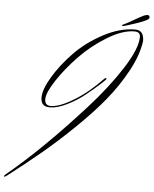

<svg xmlns="http://www.w3.org/2000/svg" viewBox="-63 -899 871 1089"><g transform="rotate(5 372.5 -355.0)"><path d="M593 -775Q593 -779 600 -781.5Q607 -784 622.5 -792.5Q638 -801 663 -815.5Q688 -830 712 -842Q725 -847 733 -847Q745 -847 745 -833Q745 -819 676 -796Q607 -773 600 -773Q593 -773 593 -775ZM225 -277Q174 -277 174 -328Q174 -375 217.5 -447.5Q261 -520 328 -589.5Q395 -659 489 -709Q583 -759 671 -759Q720 -759 720 -697Q709 -617 660 -526.5Q611 -436 544.5 -354.5Q478 -273 384 -182Q290 -91 205 -20Q120 51 17 130Q7 137 3 137L1 136V134Q1 130 11 122Q207 -40 440 -298Q551 -421 625.5 -537Q700 -653 700 -719Q700 -748 667 -748Q599 -748 513 -695.5Q427 -643 359 -572.5Q291 -502 243.5 -430Q196 -358 196 -321.5Q196 -285 230 -285Q279 -285 360.5 -334.5Q442 -384 519 -465Q524 -470 528 -470Q532 -470 532 -466Q532 -462 499.5 -432.5Q467 -403 421.5 -366.5Q376 -330 321.5 -303.5Q267 -277 225 -277Z"/></g></svg>

Font: Herr Von Muellerhoff
Style: Regular
Weight: 400
Version: Version 1.000